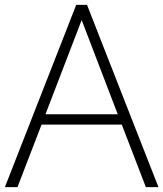

<svg xmlns="http://www.w3.org/2000/svg" viewBox="-25 -770 672 790"><path d="M-4.9 0 288.6 -750H333L627 0H575.2L476.1 -257.3H146L46.9 0ZM162.1 -299.8H459.5L311 -687.5Z"/></svg>

Font: Spartan MB Light
Style: Regular
Weight: 300
Designer: Matt Bailey, Mirko Velimirovic
Foundry: Matt Bailey
Version: Version 1.005